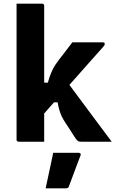

<svg xmlns="http://www.w3.org/2000/svg" viewBox="-20 -770 640 1043"><path d="M220 0Q195 0 173 0Q151 0 128.5 0Q106 0 81 0Q78 0 75.5 -1.5Q73 -3 71.5 -5Q70 -7 70 -11Q70 -91 70 -171Q70 -251 70 -331.5Q70 -412 70 -492Q70 -572 70 -652Q70 -679 70 -704Q70 -729 70 -750Q98 -750 121 -750Q144 -750 165.5 -750Q187 -750 209 -750Q213 -750 215 -748.5Q217 -747 218.5 -745Q220 -743 220 -739Q220 -647 220 -554.5Q220 -462 220 -369.5Q220 -277 220 -184.5Q220 -92 220 0ZM424 0Q411 0 405 -3Q399 -6 393 -15Q389 -20 383 -29.5Q377 -39 369.5 -50.5Q362 -62 353.5 -75.5Q345 -89 336 -102Q324 -120 316 -136.5Q308 -153 302.5 -172Q297 -191 293 -214H250L342 -329Q384 -273 424.5 -218Q465 -163 505.5 -109Q546 -55 587 0Q563 0 540.5 0Q518 0 490.5 0Q463 0 424 0ZM200 -321H240Q246 -343 252.5 -360.5Q259 -378 266.5 -393Q274 -408 283 -421.5Q292 -435 303 -449Q315 -464 325 -477Q335 -490 346.5 -505.5Q358 -521 373 -540H539Q542 -540 544.5 -539Q547 -538 548 -536Q549 -534 549 -531Q549 -528 548 -525.5Q547 -523 541 -516Q510 -481 480 -447.5Q450 -414 421 -381Q392 -348 364 -316.5Q336 -285 308 -253.5Q280 -222 253.5 -191.5Q227 -161 200 -131ZM269 60Q307 60 338.5 60Q370 60 407 60Q413 60 416.5 63.5Q420 67 418 73Q407 102 396.5 129.5Q386 157 376 184.5Q366 212 354 243Q353 247 349.5 250Q346 253 339 253Q317 253 290.5 253Q264 253 228 253Q235 220 242 187Q249 154 256 122Q263 90 269 60Z"/></svg>

Font: Recursive ExtraBold
Style: Regular
Weight: 800
Version: Version 1.085